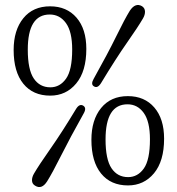

<svg xmlns="http://www.w3.org/2000/svg" viewBox="-20 -736 713 774"><path d="M182 -710.5Q249 -710.5 288.5 -664.8Q328 -619 328 -539Q328 -448.5 287.2 -399.5Q246.5 -350.5 182.5 -350.5Q113 -350.5 74 -398.5Q35 -446.5 35 -534.5Q35 -614.5 74 -662.5Q113 -710.5 182 -710.5ZM271 -536.5Q271 -608 246 -642.8Q221 -677.5 180.5 -677.5Q92 -677.5 92 -536Q92 -455.5 116 -419.8Q140 -384 183 -384Q221.5 -384 246.2 -418.8Q271 -453.5 271 -536.5ZM387 -400.5Q373 -378.5 358.5 -388Q345 -396 357.5 -418Q415 -521 448.8 -590Q482.5 -659 503.5 -693Q526 -726.5 552.5 -711Q564 -703.5 564.5 -689.8Q565 -676 556 -661Q536.5 -627.5 492 -564Q447.5 -500.5 387 -400.5ZM287 -297.5Q300.5 -319 315.5 -310Q330 -301 317.5 -279Q262 -180 226.5 -109.2Q191 -38.5 170 -5Q148 29.5 121.5 12.5Q109.5 5.5 109 -8.2Q108.5 -22 117.5 -37Q137 -70.5 183 -136Q229 -201.5 287 -297.5ZM495.5 -348.5Q562.5 -348.5 602 -302.8Q641.5 -257 641.5 -177Q641.5 -86.5 600.8 -37.5Q560 11.5 496 11.5Q426.5 11.5 387.5 -36.5Q348.5 -84.5 348.5 -172.5Q348.5 -252.5 387.5 -300.5Q426.5 -348.5 495.5 -348.5ZM584.5 -174.5Q584.5 -246 559.5 -280.8Q534.5 -315.5 494 -315.5Q405.5 -315.5 405.5 -174Q405.5 -93.5 429.5 -57.8Q453.5 -22 496.5 -22Q535 -22 559.8 -56.8Q584.5 -91.5 584.5 -174.5Z"/></svg>

Font: Fraunces 72pt SuperSoft Light
Style: Regular
Weight: 300
Version: Version 1.000;[0bf87f6ff]